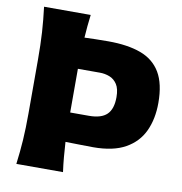

<svg xmlns="http://www.w3.org/2000/svg" viewBox="-88 -892 924 974"><g transform="rotate(10 374.0 -405.0)"><path d="M60.5 0Q68.8 -64.9 72.8 -125.7Q76.7 -186.5 76.7 -263.2V-538.6Q76.7 -617.7 72.8 -680.4Q68.8 -743.2 60.5 -809.6H300.8Q296.9 -779.3 294.2 -750Q291.5 -720.7 289.6 -690.9Q315.4 -691.9 345.5 -692.6Q375.5 -693.4 411.6 -693.4Q512.2 -693.4 579.8 -668.5Q647.5 -643.6 681.9 -585.7Q716.3 -527.8 716.3 -429.2Q716.3 -347.2 687.3 -284.4Q658.2 -221.7 595.2 -186.3Q532.2 -150.9 429.2 -150.9Q396 -150.9 357.2 -151.9Q318.4 -152.8 286.6 -153.3Q289.1 -113.8 292.2 -76.4Q295.4 -39.1 300.8 0ZM284.2 -304.2H380.4Q444.3 -304.2 473.1 -332.3Q502 -360.4 502 -421.4Q502 -464.4 486.8 -487.5Q471.7 -510.7 447.8 -520Q423.8 -529.3 397.5 -529.3H284.2Z"/></g></svg>

Font: Pinar ExtraBold
Style: Regular
Weight: 800
Designer: Amin Abedi
Version: Version 3.000